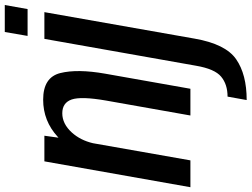

<svg xmlns="http://www.w3.org/2000/svg" viewBox="-160 -656 1026 783"><g transform="rotate(-90 352.5 -264.0)"><path d="M-19 0 86.5 -595.5H191L183 -538Q185 -539.5 186.5 -541Q251 -600.5 338 -600.5Q429 -600.5 446.5 -530.8Q464 -461 444 -347.5L382.5 0H273.5L334.5 -344.5Q352 -445.5 338.8 -484Q325.5 -522.5 282.5 -522.5Q239.5 -522.5 204 -483.5Q172.5 -448.5 160.5 -397.5L90.5 0ZM336.5 229.5 350.5 151.5Q400.5 151.5 432 125.2Q463.5 99 476.5 22.5L586 -595.5H695L587 17Q565 143.5 503 186.5Q441 229.5 336.5 229.5ZM614 -757H724L707.5 -664H598Z"/></g></svg>

Font: Anybody Medium
Style: Italic
Weight: 500
Italic angle: -10°
Designer: Tyler Finck
Foundry: Etcetera Type Company
Version: Version 1.010; ttfautohint (v1.8.3) -l 8 -r 50 -G 200 -x 14 